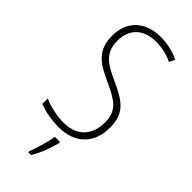

<svg xmlns="http://www.w3.org/2000/svg" viewBox="-298 -769 1035 1035"><g transform="rotate(45 219.5 -251.5)"><path d="M394 -186C394 -297 333 -333 231 -380C149 -417 90 -449 90 -544C90 -635 149 -688 241 -688C278 -688 323 -681 368 -659L383 -692C345 -711 294 -724 241 -724C131 -724 51 -660 51 -543C51 -428 119 -390 209 -349C307 -304 355 -275 355 -184C355 -86 296 -26 198 -26C143 -26 87 -40 45 -58V-17C87 0 141 10 197 10C316 10 394 -60 394 -186ZM258 70V61H218C213 102 190 177 176 212V221H197C225 176 246 117 258 70Z"/></g></svg>

Font: Noto Sans Myanmar UI Condensed ExtraLight
Style: Regular
Weight: 200
Width: 3
Designer: Monotype Design Team
Foundry: Monotype Imaging Inc.
Version: Version 2.103